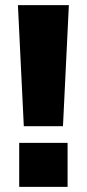

<svg xmlns="http://www.w3.org/2000/svg" viewBox="-20 -730 339 750"><path d="M73 -237 50 -710H249L226 -237ZM55 0V-172H244V0Z"/></svg>

Font: Special Gothic Extended Bold
Style: Regular
Weight: 700
Width: 7
Designer: Alistair McCready
Foundry: Monolith
Version: Version 1.000; ttfautohint (v1.8.4.7-5d5b)